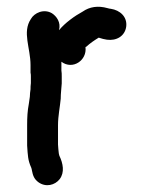

<svg xmlns="http://www.w3.org/2000/svg" viewBox="-20 -545 450 566"><path d="M232 -406C233 -407 233 -407 234 -407C246 -418 258 -426 271 -434C280 -431 288 -429 295 -428C324 -424 348 -439 352 -466C356 -496 333 -515 307 -519C304 -519 301 -520 297 -521C269 -529 244 -525 224 -511C200 -498 171 -477 154 -456C160 -479 147 -497 133 -506C109 -520 81 -507 71 -489C45 -450 70 -404 70 -353V-331C71 -327 71 -323 71 -319V-300C70 -293 70 -287 70 -282C69 -275 68 -267 68 -260L65 -239C61 -218 60 -199 60 -176V-116C62 -87 62 -73 72 -51C73 -48 74 -45 74 -43C77 -27 81 -17 93 -8C115 8 142 1 156 -17C171 -37 166 -63 155 -86C154 -90 153 -93 153 -96C152 -101 152 -109 151 -119V-176C151 -203 157 -231 159 -254C159 -270 161 -282 162 -299V-319C162 -326 162 -332 161 -337V-363C194 -338 237 -367 232 -406Z"/></svg>

Font: Dictator
Style: Regular
Weight: 500
Version: Version MIL.1277